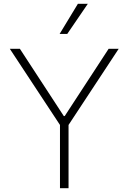

<svg xmlns="http://www.w3.org/2000/svg" viewBox="-20 -982 671 1002"><path d="M31.2 -727.3H83.8L312.9 -376.4H317.8L546.9 -727.3H599.4L337.7 -329.9V0H293V-329.9ZM291.2 -805 386.4 -962H438.2L331 -805Z"/></svg>

Font: Inter UI Extra Light
Style: Regular
Weight: 200
Designer: Rasmus Andersson
Foundry: rsms
Version: 3.2;8d6f07862